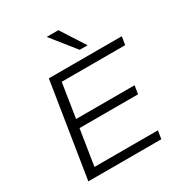

<svg xmlns="http://www.w3.org/2000/svg" viewBox="-214 -1093 1167 1242"><g transform="rotate(-30 370.0 -472.0)"><path d="M83 0 195 -705H740L730 -644H256L216 -389H653L643 -327H206L164 -61H638L628 0ZM460 -765 317 -944H404L519 -765Z"/></g></svg>

Font: Nunito Sans 10pt Expanded Light
Style: Italic
Weight: 300
Width: 7
Italic angle: -9°
Designer: Vernon Adams
Foundry: Vernon Adams
Version: Version 3.101;gftools[0.9.27]